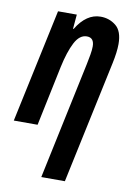

<svg xmlns="http://www.w3.org/2000/svg" viewBox="-96 -610 623 906"><g transform="rotate(10 216.0 -157.0)"><path d="M280 240 405 -347Q417 -403 417 -441Q417 -503 385.5 -528.5Q354 -554 312 -554Q244 -554 196 -475H193L199 -544H109L-7 0H107L167 -287Q183 -362 206 -406.5Q229 -451 264 -451Q299 -451 299 -409Q299 -392 295 -369Q291 -346 286 -322L167 240Z"/></g></svg>

Font: Noto Sans Display Condensed
Style: Bold Italic
Weight: 700
Width: 3
Designer: Monotype Design team
Foundry: Monotype Imaging Inc.
Version: 1.000